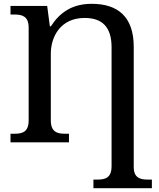

<svg xmlns="http://www.w3.org/2000/svg" viewBox="-20 -745 834 1005"><path d="M469 240H775V195H754C715 195 680 187 680 129V-500C680 -660 594 -725 460 -725C359 -725 294 -681 246 -607H241L227 -714H35V-669H56C96 -669 130 -660 130 -600V-115C130 -54 97 -45 56 -45H35V0H341V-45H320C280 -45 246 -54 246 -115V-464C246 -552 296 -651 423 -651C515 -651 564 -604 564 -497V125C564 186 531 195 490 195H469Z"/></svg>

Font: Noto Serif Thai Medium
Style: Regular
Weight: 500
Designer: Monotype Design Team
Foundry: Monotype Imaging Inc.
Version: Version 1.901;PS 001.901;hotconv 1.0.88;makeotf.lib2.5.64775